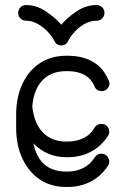

<svg xmlns="http://www.w3.org/2000/svg" viewBox="-20 -737 488 761"><path d="M410 -419Q414 -414 414 -406Q414 -394 405 -385Q396 -376 383 -376Q362 -376 355 -394Q341 -426 314 -440.5Q287 -455 249 -455H242Q184 -455 149 -419.5Q114 -384 108 -315Q115 -248 150 -212Q185 -176 242 -176H249Q281 -176 309.5 -189Q338 -202 356 -233Q366 -246 382 -246Q395 -246 404 -237Q413 -228 413 -215Q413 -205 407 -197Q381 -157 340 -135.5Q299 -114 249 -114H242Q203 -114 170 -128.5Q137 -143 112 -169Q136 -57 242 -57H249Q281 -57 309.5 -71Q338 -85 356 -114Q366 -128 382 -128Q395 -128 404 -118.5Q413 -109 413 -96Q413 -86 407 -79Q381 -39 340 -17.5Q299 4 249 4H242Q182 4 138 -25.5Q94 -55 69 -108Q44 -161 44 -231V-281Q44 -352 69 -405Q94 -458 138.5 -487Q183 -516 242 -516H249Q307 -516 348.5 -492Q390 -468 410 -419ZM196 -574Q188 -591 170.5 -610Q153 -629 130 -642Q107 -655 83 -655Q70 -655 61 -664Q52 -673 52 -686Q52 -699 61 -708Q70 -717 83 -717Q125 -717 162.5 -691.5Q200 -666 223 -639Q245 -666 282.5 -691.5Q320 -717 363 -717Q376 -717 385 -708Q394 -699 394 -686Q394 -673 385 -664Q376 -655 363 -655Q338 -655 315 -642Q292 -629 275 -610Q258 -591 250 -574Q242 -557 223 -557Q204 -557 196 -574Z"/></svg>

Font: Libertine Sup Medium
Style: Regular
Weight: 500
Designer: Bastien Sozeau
Foundry: NBR — Bastien Sozeau
Version: Version 2.003; ttfautohint (v1.8.4.7-5d5b);gftools[0.9.33]